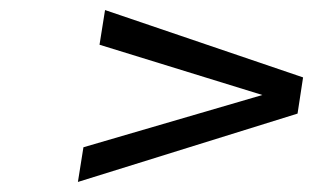

<svg xmlns="http://www.w3.org/2000/svg" viewBox="-20 -539 649 382"><path d="M146 -246 502 -350 178 -450 189 -519 583 -385 572 -313 135 -177Z"/></svg>

Font: Exo
Style: Italic
Weight: 400
Italic angle: -9°
Designer: Natanael Gama
Foundry: Natanael Gama
Version: Version 1.500; ttfautohint (v1.6)